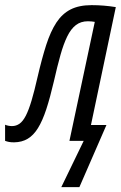

<svg xmlns="http://www.w3.org/2000/svg" viewBox="-70 -559 481 762"><path d="M173.3 183.6 262.2 0H205.6L306.2 -472.2Q299.8 -473.1 293.5 -473.9Q287.1 -474.6 278.8 -474.6Q251 -474.6 231.2 -459.5Q211.4 -444.3 196.8 -414.3Q182.1 -384.3 169.7 -339.8Q157.2 -295.4 144 -236.8Q128.9 -171.9 113.8 -125.7Q98.6 -79.6 80.8 -50.8Q63 -22 40 -8.3Q17.1 5.4 -13.7 5.9Q-25.9 5.9 -33.9 4.4Q-42 2.9 -49.8 0V-64Q-44.4 -61.5 -37.1 -60.1Q-29.8 -58.6 -22.5 -58.6Q-5.9 -58.6 7.6 -68.1Q21 -77.6 32.5 -99.9Q43.9 -122.1 55.2 -159.7Q66.4 -197.3 79.1 -253.4Q96.2 -327.1 113.5 -380.9Q130.9 -434.6 153.8 -469.5Q176.8 -504.4 210.2 -521.5Q243.7 -538.6 293.5 -538.6Q318.8 -538.6 342.3 -536.6Q365.7 -534.7 389.6 -530.8L291 -63H352.5L245.1 183.6Z"/></svg>

Font: Open Sans Condensed
Style: Italic
Weight: 400
Width: 3
Italic angle: -12°
Designer: Monotype Design Team
Foundry: Monotype Imaging Inc.
Version: Version 3.000